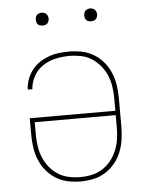

<svg xmlns="http://www.w3.org/2000/svg" viewBox="-51 -739 603 789"><g transform="rotate(-5 250.0 -344.5)"><path d="M250 8Q224 8 197.5 2.5Q171 -3 148.5 -17Q126 -31 109 -51.5Q92 -72 82 -96.5Q72 -121 68 -147.5Q64 -174 64 -200V-269H417V-320Q417 -344 413.5 -368Q410 -392 401 -414Q392 -436 376.5 -455Q361 -474 341 -487Q321 -500 297 -505Q273 -510 249 -510Q221 -510 192.5 -504Q164 -498 140 -482.5Q116 -467 101.5 -441.5Q87 -416 85 -387H66Q67 -409 74.5 -429.5Q82 -450 95 -467Q108 -484 126 -496Q144 -508 164.5 -515.5Q185 -523 206.5 -525.5Q228 -528 249 -528Q276 -528 302 -522.5Q328 -517 350.5 -503.5Q373 -490 390.5 -469Q408 -448 418 -423.5Q428 -399 432 -373Q436 -347 436 -320V-200Q436 -174 432 -147.5Q428 -121 418 -96.5Q408 -72 391 -51.5Q374 -31 351.5 -17Q329 -3 302.5 2.5Q276 8 250 8ZM250 -10Q274 -10 297.5 -15Q321 -20 341.5 -33Q362 -46 377 -65Q392 -84 401 -106Q410 -128 413.5 -152Q417 -176 417 -200V-251H83V-200Q83 -176 86.5 -152Q90 -128 99 -106Q108 -84 123 -65Q138 -46 158.5 -33Q179 -20 202.5 -15Q226 -10 250 -10ZM350 -644Q345 -644 339.5 -645.5Q334 -647 330.5 -650.5Q327 -654 325.5 -659.5Q324 -665 324 -670Q324 -675 325.5 -680.5Q327 -686 330.5 -689.5Q334 -693 339.5 -695Q345 -697 350 -697Q355 -697 360.5 -695Q366 -693 369.5 -689.5Q373 -686 375 -680.5Q377 -675 377 -670Q377 -665 375 -659.5Q373 -654 369.5 -650.5Q366 -647 360.5 -645.5Q355 -644 350 -644ZM150 -644Q145 -644 139.5 -645.5Q134 -647 130.5 -650.5Q127 -654 125.5 -659.5Q124 -665 124 -670Q124 -675 125.5 -680.5Q127 -686 130.5 -689.5Q134 -693 139.5 -695Q145 -697 150 -697Q155 -697 160.5 -695Q166 -693 169.5 -689.5Q173 -686 175 -680.5Q177 -675 177 -670Q177 -665 175 -659.5Q173 -654 169.5 -650.5Q166 -647 160.5 -645.5Q155 -644 150 -644Z"/></g></svg>

Font: Iosevka Curly Thin
Style: Regular
Weight: 100
Monospace: yes
Designer: Belleve Invis
Foundry: Belleve Invis
Version: Version 22.1.2; ttfautohint (v1.8.4)